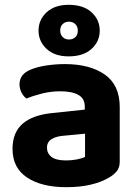

<svg xmlns="http://www.w3.org/2000/svg" viewBox="-20 -761 573 797"><path d="M255 -95Q278 -95 300.5 -99.5Q323 -104 333 -110V-206L249 -198Q215 -196 195 -184Q175 -172 175 -148Q175 -124 194 -109.5Q213 -95 255 -95ZM249 -495Q353 -495 415 -451.5Q477 -408 477 -317V-90Q477 -65 464 -49.5Q451 -34 431 -23Q401 -5 356.5 5.5Q312 16 255 16Q153 16 92.5 -24Q32 -64 32 -143Q32 -211 74 -247.5Q116 -284 199 -292L332 -306V-318Q332 -352 305.5 -367Q279 -382 230 -382Q192 -382 155.5 -373Q119 -364 90 -352Q78 -360 69.5 -376.5Q61 -393 61 -411Q61 -453 107 -472Q136 -484 174.5 -489.5Q213 -495 249 -495ZM140 -634Q140 -679 173.5 -710Q207 -741 265 -741Q326 -741 360 -710Q394 -679 394 -634Q394 -589 360 -558Q326 -527 265 -527Q207 -527 173.5 -558Q140 -589 140 -634ZM230 -634Q230 -617 240.5 -607Q251 -597 266 -597Q282 -597 292.5 -606.5Q303 -616 303 -634Q303 -651 292.5 -661Q282 -671 266 -671Q251 -671 240.5 -661.5Q230 -652 230 -634Z"/></svg>

Font: Baloo Bhaijaan 2
Style: Bold
Weight: 700
Designer: Sanskriti Dholi, Noopur Datye and Ek Type
Foundry: Ek Type
Version: Version 1.701